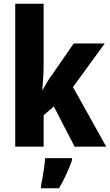

<svg xmlns="http://www.w3.org/2000/svg" viewBox="-20 -780 585 1021"><path d="M212 -440Q212 -404 210 -370.5Q208 -337 205 -302H207Q220 -326 231.5 -345Q243 -364 256 -381L372 -549H537L368 -317L545 0H377L266 -214L212 -167V0H61V-760H212ZM363 72Q350 109 332.5 147Q315 185 294 221H198V208Q202 189 206.5 162.5Q211 136 215 109Q219 82 220 61H363Z"/></svg>

Font: Noto Sans Sinhala Condensed ExtraBold
Style: Regular
Weight: 800
Width: 3
Designer: Jelle Bosma - Monotype Design Team
Foundry: Monotype Imaging Inc.
Version: Version 2.006; ttfautohint (v1.8.4.7-5d5b)